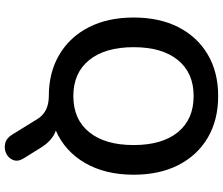

<svg xmlns="http://www.w3.org/2000/svg" viewBox="-86 -669 954 822"><g transform="rotate(90 391.0 -258.0)"><path d="M391 -95Q491 -95 546 -163Q601 -231 601 -353Q601 -475 546 -542.5Q491 -610 391 -610Q292 -610 237 -542.5Q182 -475 182 -353Q182 -231 237 -163Q292 -95 391 -95ZM657 116Q673 141 665.5 161.5Q658 182 638 192Q618 202 595 197Q572 192 557 168L489 58Q459 10 391 10Q290 10 214 -35Q138 -80 96.5 -161.5Q55 -243 55 -353Q55 -464 96.5 -545Q138 -626 213.5 -670.5Q289 -715 391 -715Q494 -715 569.5 -670.5Q645 -626 686.5 -545Q728 -464 728 -353Q728 -232 678 -145.5Q628 -59 539 -20Q582 -6 614 47Z"/></g></svg>

Font: Chiron GoRound TC M
Style: Regular
Weight: 500
Designer: Ryoko NISHIZUKA 西塚涼子 (kana, bopomofo & ideographs); Paul D. Hunt (Latin, Greek & Cyrillic); Sandoll Communications 산돌커뮤니
Foundry: Adobe
Version: Version 1.000;hotconv 1.1.1;makeotfexe 2.6.0